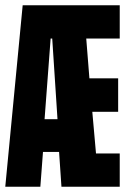

<svg xmlns="http://www.w3.org/2000/svg" viewBox="-33 -708 493 728"><path d="M-13 0 53 -688H421V-562H294L306 -411H415V-284H317L331 -126H421V0H200L191 -132H130L120 0ZM136 -256H185L165 -562H159Z"/></svg>

Font: Saira Ultra Condensed Black
Style: Regular
Weight: 900
Width: 1
Designer: Hector Gatti with collaboration of the Omnibus-Type team
Foundry: Omnibus-Type
Version: Version 1.001; ttfautohint (v1.8)